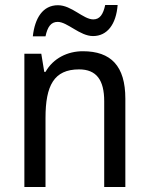

<svg xmlns="http://www.w3.org/2000/svg" viewBox="-20 -752 599 772"><path d="M112 -606H163C171 -644 185 -664 212 -664C251 -664 301 -607 354 -607C411 -607 447 -654 453 -732H403C395 -695 382 -674 355 -674C315 -674 268 -731 213 -731C152 -731 120 -679 112 -606ZM313 -546C252 -546 194 -518 163 -463H158L146 -536H78V0H163V-278C163 -408 197 -473 298 -473C368 -473 399 -430 399 -345V0H484V-355C484 -487 426 -546 313 -546Z"/></svg>

Font: Noto Sans Lao Looped SemiCondensed
Style: Regular
Weight: 400
Width: 4
Designer: Mark Frömberg, Ben Mitchell
Foundry: The Fontpad Ltd
Version: Version 1.002